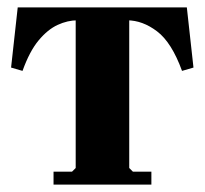

<svg xmlns="http://www.w3.org/2000/svg" viewBox="-20 -500 554 520"><path d="M190 -445Q163 -445 136 -432.5Q109 -420 84.5 -390.5Q60 -361 41 -308L10 -317L28 -480H486L504 -317L473 -308Q445 -385 405.5 -415Q366 -445 324 -445ZM330 -454V-45L340 -35H390V0H125V-35H175L185 -45V-454Z"/></svg>

Font: Brygada 1918
Style: Regular
Weight: 400
Designer: Mateusz Machalski | Borys Kosmynka | Przemek Hoffer
Foundry: NIEPODLEGLA 2018
Version: Version 3.006